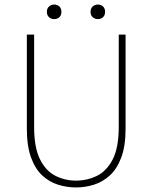

<svg xmlns="http://www.w3.org/2000/svg" viewBox="-20 -812 670 844"><path d="M314 12Q274 12 235.5 0Q197 -12 166 -40.5Q135 -69 116.5 -119.5Q98 -170 98 -246V-660H130V-254Q130 -163 156 -111.5Q182 -60 224 -39Q266 -18 314 -18Q363 -18 406 -39Q449 -60 475.5 -111.5Q502 -163 502 -254V-660H532V-246Q532 -170 513 -119.5Q494 -69 462.5 -40.5Q431 -12 392.5 0Q354 12 314 12ZM218 -728Q205 -728 195.5 -736.5Q186 -745 186 -760Q186 -775 195.5 -783.5Q205 -792 218 -792Q232 -792 241 -783.5Q250 -775 250 -760Q250 -745 241 -736.5Q232 -728 218 -728ZM410 -728Q397 -728 387.5 -736.5Q378 -745 378 -760Q378 -775 387.5 -783.5Q397 -792 410 -792Q424 -792 433 -783.5Q442 -775 442 -760Q442 -745 433 -736.5Q424 -728 410 -728Z"/></svg>

Font: Source Sans 3 VF
Style: Regular
Weight: 200
Designer: Paul D. Hunt
Foundry: Adobe
Version: Version 3.046;hotconv 1.0.118;makeotfexe 2.5.65603